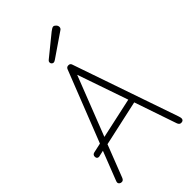

<svg xmlns="http://www.w3.org/2000/svg" viewBox="-266 -995 1097 1097"><g transform="rotate(-45 282.0 -446.5)"><path d="M247 -752Q240 -752 235 -757Q230 -762 230 -769Q230 -777 236 -782L364 -886Q382 -900 390 -900Q398 -900 406 -891.5Q414 -883 414 -873Q414 -863 406 -857L263 -759Q253 -752 247 -752ZM518 7Q504 7 498 -11L411 -266L134 -205L58 -10Q52 6 39 6Q30 6 24 1Q18 -4 18 -11Q18 -16 23 -28L89 -197Q53 -188 49 -188Q32 -188 32 -206Q32 -221 47 -225L106 -238L276 -670Q281 -682 295 -682Q309 -682 313 -670L533 -32Q538 -17 538 -11Q538 7 518 7ZM151 -247 398 -301 292 -608Z"/></g></svg>

Font: Comic Neue Light
Style: Regular
Weight: 300
Designer: Craig Rozynski
Foundry: Craig Rozynski
Version: Version 2.003